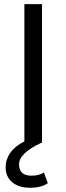

<svg xmlns="http://www.w3.org/2000/svg" viewBox="-20 -680 316 915"><path d="M180.2 -660.2V0H178.2Q70.8 49.3 70.8 103Q70.8 157.2 129.9 157.2Q167.5 157.2 189 142.1L208 192.9Q176.3 214.8 123 214.8Q69.8 214.8 38.3 188.5Q6.8 162.1 6.8 117.2Q6.8 80.1 29.3 47.9Q51.8 15.6 96.2 -5.9V-660.2Z"/></svg>

Font: Human Sans
Style: Regular
Weight: 400
Designer: Tim Radville
Foundry: Continuum
Version: Version 1.000;FEAKit 1.0